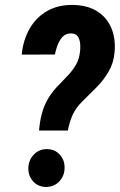

<svg xmlns="http://www.w3.org/2000/svg" viewBox="-20 -741 479 768"><path d="M251.5 -218.8H136.2Q139.2 -255.9 147.9 -288.3Q156.7 -320.8 174.1 -349.4Q191.4 -377.9 218.8 -404.8Q235.8 -422.4 253.2 -440.9Q270.5 -459.5 283.2 -481Q295.9 -502.4 299.3 -528.8Q301.8 -543 301 -561.3Q300.3 -579.6 292.5 -593.3Q284.7 -606.9 264.2 -607.4Q242.7 -607.4 229.7 -593Q216.8 -578.6 209.7 -559.1Q202.6 -539.6 199.7 -522.9L66.9 -522.5Q72.3 -580.6 98.6 -626.5Q125 -672.4 169.7 -697.5Q214.4 -722.7 274.9 -721.2Q331.1 -719.7 369.1 -695.6Q407.2 -671.4 425 -629.6Q442.9 -587.9 438.5 -533.2Q434.6 -489.7 415 -455.6Q395.5 -421.4 366.9 -392.6Q338.4 -363.8 308.6 -334.5Q283.7 -310.5 270.8 -282Q257.8 -253.4 251.5 -218.8ZM93.3 -66.4Q93.3 -98.1 113.8 -121.1Q134.3 -144 166 -144.5Q198.2 -145 218.3 -123.5Q238.3 -102.1 238.3 -71.3Q238.8 -39.6 218.5 -16.8Q198.2 5.9 166 6.8Q134.3 7.3 114 -13.9Q93.8 -35.2 93.3 -66.4Z"/></svg>

Font: Roboto Condensed
Style: Bold Italic
Weight: 700
Italic angle: -12°
Designer: Christian Robertson
Foundry: Google
Version: Version 3.0